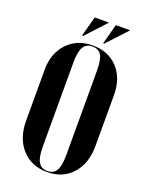

<svg xmlns="http://www.w3.org/2000/svg" viewBox="-159 -934 793 1025"><g transform="rotate(20 237.5 -421.5)"><path d="M292 -738.8H286.1L316.9 -853H397.9ZM171.9 -738.8H166L196.8 -853H277.8ZM41 -210V-499Q41 -592.8 95.7 -650.9Q150.4 -709 238.8 -709Q327.6 -709 381.3 -651.6Q435.1 -594.2 435.1 -499V-210Q435.1 -110.4 381.6 -50.3Q328.1 9.8 238.8 9.8Q149.4 9.8 95.2 -50.5Q41 -110.8 41 -210ZM171.9 -587.9V-110.8Q171.9 -50.3 187.7 -23.2Q203.6 3.9 238.8 3.9Q273.9 3.9 289.6 -22.7Q305.2 -49.3 305.2 -110.8V-587.9Q305.2 -650.9 290 -677Q274.9 -703.1 238.8 -703.1Q203.6 -703.1 187.7 -675.8Q171.9 -648.4 171.9 -587.9Z"/></g></svg>

Font: Moniqa Black Display
Style: Regular
Weight: 900
Designer: Rajesh Rajput
Foundry: Rajesh Rajput
Version: Version 1.000